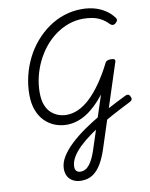

<svg xmlns="http://www.w3.org/2000/svg" viewBox="-143 -1086 1309 1675"><g transform="rotate(-10 511.0 -248.0)"><path d="M439 489Q402 489 371.5 475Q341 461 323 432.5Q305 404 305 361Q305 309 337.5 255.5Q370 202 426 149.5Q482 97 554 47Q626 -3 705 -48Q749 -74 791.5 -97Q834 -120 873.5 -139.5Q913 -159 945 -175Q959 -182 970 -179Q981 -176 987 -161Q997 -144 992.5 -132.5Q988 -121 971 -113Q937 -96 894.5 -74Q852 -52 806.5 -27.5Q761 -3 716 25Q652 63 594 104.5Q536 146 491.5 189Q447 232 422 275Q397 318 397 359Q397 384 410 397Q423 410 446 410Q491 410 525 367Q559 324 586 240L737 -222Q697 -170 655.5 -131Q614 -92 572 -66Q530 -40 486.5 -27Q443 -14 399 -14Q344 -14 294 -33.5Q244 -53 205 -92Q166 -131 143.5 -190Q121 -249 121 -328Q121 -413 141 -495Q161 -577 198 -650.5Q235 -724 287.5 -785Q340 -846 404.5 -891Q469 -936 543.5 -960.5Q618 -985 700 -985Q758 -985 809 -971.5Q860 -958 904 -930Q948 -902 980 -859Q988 -850 987 -838Q986 -826 970 -812Q955 -800 942.5 -802Q930 -804 921 -813Q888 -848 851.5 -867Q815 -886 776.5 -893Q738 -900 698 -900Q630 -900 568 -878Q506 -856 451.5 -816.5Q397 -777 353.5 -723.5Q310 -670 278.5 -606Q247 -542 230 -472Q213 -402 213 -330Q213 -266 230 -221.5Q247 -177 276 -150.5Q305 -124 340 -111.5Q375 -99 413 -99Q464 -99 515.5 -122Q567 -145 618 -192Q669 -239 720.5 -311.5Q772 -384 822 -482Q827 -496 840 -503Q853 -510 875 -510Q919 -510 910 -482L677 234Q651 318 618 374.5Q585 431 542 460Q499 489 439 489Z"/></g></svg>

Font: Playwrite NO
Style: Regular
Weight: 400
Designer: Veronika Burian, José Scaglione
Foundry: TypeTogether
Version: Version 1.002